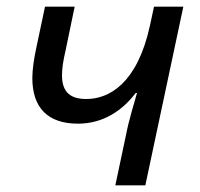

<svg xmlns="http://www.w3.org/2000/svg" viewBox="-20 -556 599 576"><path d="M214 -185C289 -185 347 -224 387 -277H391C382 -244 367 -198 358 -151L326 0H416L530 -536H442L430 -480C392 -305 307 -259 239 -259C194 -259 166 -277 166 -330C166 -350 169 -371 177 -406L204 -536H115L89 -413C82 -381 77 -347 77 -322C77 -233 123 -185 214 -185Z"/></svg>

Font: BC Sans
Style: Italic
Weight: 400
Italic angle: -12°
Designer: Monotype Design Team
Designer: Province of B.C.
Foundry: Monotype Imaging Inc.
Version: Version 2.000;GOOG;noto-source:20170915:90ef993387c0